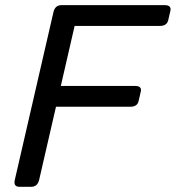

<svg xmlns="http://www.w3.org/2000/svg" viewBox="-20 -720 677 740"><path d="M55.2 0Q30.8 0 37.1 -26.9L186 -673.3Q192.4 -700.2 216.8 -700.2H614.7Q641.6 -700.2 636.7 -678.2L628.4 -642.1Q623 -620.1 596.2 -620.1H267.6L214.4 -388.7H501Q527.8 -388.7 522.5 -366.7L514.2 -330.6Q509.3 -308.6 482.4 -308.6H195.8L130.9 -26.9Q124.5 0 100.1 0Z"/></svg>

Font: Istok Web
Style: Italic
Weight: 400
Italic angle: -13°
Designer: Andrey V. Panov
Foundry: Andrey V. Panov
Version: Version 1.0.2g